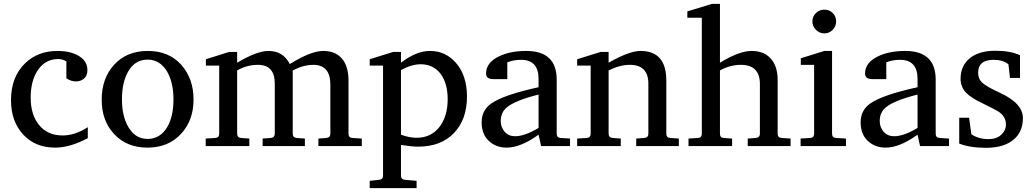

<svg xmlns="http://www.w3.org/2000/svg" viewBox="-20 -757 5359 995"><path d="M435 -41Q343 8 266 8Q162 8 99.5 -60.5Q37 -129 37 -238Q37 -358 110 -429Q176 -493 278 -493Q346 -493 389.5 -466.5Q433 -440 433 -393Q433 -365 415.5 -350Q398 -335 374 -335Q348 -335 324 -351V-439Q303 -451 282 -451Q216 -451 177.5 -395.5Q139 -340 139 -251Q139 -164 181 -111Q225 -55 305 -55Q369 -55 435 -98Z M983 -241Q983 -133 917.5 -62.5Q852 8 744 8Q636 8 571 -63Q507 -131 507 -241Q507 -351 572 -422Q637 -493 746 -493Q855 -493 919 -421.5Q983 -350 983 -241ZM879 -242Q879 -329 846 -386Q809 -448 745 -448Q679 -448 644 -386Q612 -330 612 -242Q612 -155 645 -99Q681 -37 745 -37Q810 -37 847 -99Q879 -154 879 -242Z M1855 0H1630V-39L1671 -42Q1692 -44 1692 -64V-319Q1692 -421 1603 -421Q1553 -421 1497 -392V-64Q1497 -44 1518 -42L1560 -39V0H1341V-39L1383 -42Q1404 -44 1404 -64V-324Q1404 -421 1316 -421Q1260 -421 1209 -392V-64Q1209 -44 1230 -42L1272 -39V0H1046V-39L1095 -42Q1116 -43 1116 -64V-417H1047V-450L1168 -488H1209V-432Q1311 -493 1372 -493Q1447 -493 1482 -425Q1591 -493 1655 -493Q1726 -493 1760 -443Q1786 -403 1786 -341V-64Q1786 -43 1807 -42L1855 -39Z M2400 -257Q2400 -138 2332.5 -67.5Q2265 3 2147 3Q2114 3 2058 -6V154Q2058 173 2080 175L2139 180V218H1896V180L1944 175Q1965 173 1965 154V-417H1896V-450L2018 -488H2058V-432Q2137 -493 2209 -493Q2289 -493 2343 -431Q2400 -365 2400 -257ZM2300 -243Q2300 -323 2265 -372Q2227 -424 2160 -424Q2114 -424 2058 -394V-59Q2101 -43 2139 -43Q2217 -43 2261 -104Q2300 -159 2300 -243Z M2934 0H2784L2771 -59Q2678 8 2606 8Q2550 8 2513 -27Q2476 -62 2476 -123Q2476 -185 2525 -220Q2588 -265 2771 -305V-348Q2771 -447 2680 -447Q2642 -447 2609 -434V-347H2536Q2499 -347 2499 -376Q2499 -433 2566 -465Q2624 -493 2707 -493Q2865 -493 2865 -344V-64Q2865 -43 2886 -42L2934 -39ZM2771 -94V-267Q2648 -236 2606 -200Q2575 -174 2575 -130Q2575 -97 2595.5 -74Q2616 -51 2650 -51Q2699 -51 2771 -94Z M3498 0H3277V-39L3319 -42Q3340 -44 3340 -64V-323Q3340 -421 3244 -421Q3192 -421 3134 -392V-64Q3134 -44 3155 -42L3197 -39V0H2971V-39L3020 -42Q3041 -43 3041 -64V-417H2971V-450L3093 -488H3134V-432Q3241 -493 3299 -493Q3433 -493 3433 -340V-64Q3433 -43 3454 -42L3498 -39Z M4077 0H3855V-39L3896 -42Q3918 -44 3918 -64V-322Q3918 -421 3819 -421Q3764 -421 3711 -392V-64Q3711 -43 3731 -42L3774 -39V0H3548V-39L3596 -42Q3617 -43 3617 -64V-665H3542V-698L3670 -737H3711V-432Q3811 -493 3875 -493Q3936 -493 3971 -457Q4010 -417 4010 -343V-64Q4010 -43 4032 -42L4077 -39Z M4313 -646Q4313 -620 4295 -602Q4277 -584 4252 -584Q4227 -584 4208.5 -602.5Q4190 -621 4190 -646Q4190 -671 4208 -689Q4226 -707 4252 -707Q4278 -707 4295.5 -689.5Q4313 -672 4313 -646ZM4364 0H4129V-39L4178 -42Q4199 -43 4199 -64V-421H4130V-455L4252 -493H4292V-64Q4292 -43 4313 -42L4364 -39Z M4898 0H4748L4735 -59Q4642 8 4570 8Q4514 8 4477 -27Q4440 -62 4440 -123Q4440 -185 4489 -220Q4552 -265 4735 -305V-348Q4735 -447 4644 -447Q4606 -447 4573 -434V-347H4500Q4463 -347 4463 -376Q4463 -433 4530 -465Q4588 -493 4671 -493Q4829 -493 4829 -344V-64Q4829 -43 4850 -42L4898 -39ZM4735 -94V-267Q4612 -236 4570 -200Q4539 -174 4539 -130Q4539 -97 4559.5 -74Q4580 -51 4614 -51Q4663 -51 4735 -94Z M5281 -145Q5281 -72 5230.5 -31.5Q5180 9 5090 9Q5006 9 4951 -13V-147H5002L5014 -61Q5052 -36 5103 -36Q5144 -36 5168.5 -58.5Q5193 -81 5193 -112Q5193 -150 5161 -174Q5144 -187 5071 -222Q5012 -250 4987 -276Q4958 -306 4958 -349Q4958 -416 5005.5 -455Q5053 -494 5138 -494Q5215 -494 5266 -471V-353H5214L5206 -424Q5177 -447 5130 -447Q5049 -447 5049 -380Q5049 -347 5072 -327Q5095 -307 5160 -277Q5281 -222 5281 -145Z"/></svg>

Font: Apparatus SIL
Style: Regular
Weight: 400
Version: Version 1.0